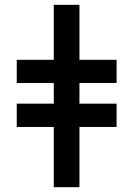

<svg xmlns="http://www.w3.org/2000/svg" viewBox="-20 -780 556 800"><path d="M311 -759.8V-530.8H465.8V-434.1H311V-348.1H465.8V-251H311V0H204.1V-251H49.8V-348.1H204.1V-434.1H49.8V-530.8H204.1V-759.8Z"/></svg>

Font: Open Sans
Style: Bold
Weight: 700
Designer: Monotype Design Team
Foundry: Monotype Imaging Inc.
Version: Version 3.000; ttfautohint (v1.8.4)